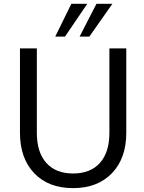

<svg xmlns="http://www.w3.org/2000/svg" viewBox="-20 -971 752 1000"><path d="M171.9 -279.3Q171.9 -177.7 221.2 -122.6Q270.5 -67.4 360.4 -67.4Q451.2 -67.4 500.5 -122.6Q549.8 -177.7 549.8 -279.3V-718.8H637.7V-279.3Q637.7 -146.5 563 -68.8Q488.3 8.8 360.4 8.8Q232.4 8.8 158.2 -68.8Q84 -146.5 84 -279.3V-718.8H171.9ZM267.6 -780.3 351.6 -951.2H434.6L318.4 -780.3ZM394.5 -780.3 482.4 -951.2H565.4L445.3 -780.3Z"/></svg>

Font: Min Sans
Style: Regular
Weight: 400
Designer: Jinseong-Kim, NotoSansCJK, Nunito
Foundry: Jinseong-Kim
Version: Version 1.400;Glyphs 3.1.2 (3151)